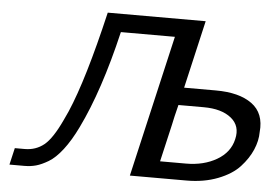

<svg xmlns="http://www.w3.org/2000/svg" viewBox="-50 -761 1205 832"><g transform="rotate(5 552.5 -345.5)"><path d="M19 0 36 -73H79Q127 -73 162.5 -101.5Q198 -130 237 -214L255 -253Q317 -397 386 -693H812L744 -398H882Q984 -398 1039.5 -357.5Q1095 -317 1087 -235Q1087 -197 1070 -157.5Q1053 -118 1019.5 -81.5Q986 -45 925.5 -21.5Q865 2 789 2H543L685 -614H450Q389 -354 308 -188Q279 -128 248 -88Q217 -48 187.5 -30.5Q158 -13 134.5 -6.5Q111 0 84 0ZM668 -71H781Q858 -71 914.5 -104Q971 -137 984 -195Q998 -253 956 -287Q914 -321 836 -321H726Q721 -303 713.5 -270Q706 -237 705 -231Z"/></g></svg>

Font: Coval
Style: Italic
Weight: 400
Foundry: Context Ltd
Version: Version 001.000